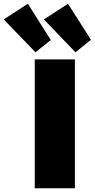

<svg xmlns="http://www.w3.org/2000/svg" viewBox="-133 -1008 507 1028"><path d="M268 -690V0H53V-690ZM231 -988 354 -795 271 -728 102 -904ZM16 -988 139 -794 57 -728 -113 -904Z"/></svg>

Font: Exo 2 Black
Style: Regular
Weight: 900
Designer: Natanael Gama
Foundry: Natanael Gama
Version: Version 2.010